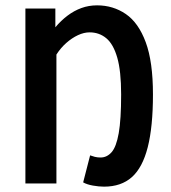

<svg xmlns="http://www.w3.org/2000/svg" viewBox="-20 -686 640 718"><path d="M369 12Q350 12 327.5 8Q305 4 291 -4L317 -105Q325 -102 334.5 -99.5Q344 -97 356 -97Q380 -97 397.5 -117Q415 -137 424 -188Q433 -239 433 -333Q433 -420 418.5 -470.5Q404 -521 377.5 -543Q351 -565 315 -565Q294 -565 271.5 -554.5Q249 -544 228 -525.5Q207 -507 191 -482V0H75V-654H187V-584Q208 -609 232.5 -627.5Q257 -646 284.5 -656Q312 -666 343 -666Q403 -666 450.5 -633.5Q498 -601 525 -528Q552 -455 552 -333Q552 -212 532.5 -135.5Q513 -59 473 -23.5Q433 12 369 12Z"/></svg>

Font: Source Code Pro ExtraLight SemiBold
Style: Regular
Weight: 600
Monospace: yes
Version: Version 1.018;hotconv 1.0.116;makeotfexe 2.5.65601